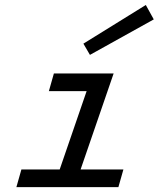

<svg xmlns="http://www.w3.org/2000/svg" viewBox="-20 -766 654 786"><path d="M359.5 -465.3H445.2L285.1 0H199.5ZM200.6 -465.3H406.2L385.7 -393H180.1ZM67.6 -72.3H485.2L464.7 0H47.1ZM321.4 -587.3 576.9 -745.6 609.5 -686.6 348.2 -541.3Z"/></svg>

Font: Intel One Mono Light
Style: Italic
Weight: 300
Italic angle: -16°
Monospace: yes
Designer: Fred Shallcrass
Foundry: Frere-Jones Type LLC
Version: Version 1.004